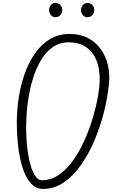

<svg xmlns="http://www.w3.org/2000/svg" viewBox="-20 -1226 750 1256"><path d="M262 10Q215.5 10 182.8 -25.8Q150 -61.5 129.5 -123Q109 -184.5 99.5 -262.8Q90 -341 90 -425.5Q90 -507 103 -589.8Q116 -672.5 142.8 -746.8Q169.5 -821 210.5 -879Q251.5 -937 307.8 -970.5Q364 -1004 436 -1004Q504.5 -1004 556 -976.8Q607.5 -949.5 640.2 -903Q673 -856.5 686.5 -797.2Q700 -738 692.5 -673.5Q683.5 -586.5 659.8 -491.8Q636 -397 598.2 -307.8Q560.5 -218.5 510 -146.8Q459.5 -75 397.2 -32.5Q335 10 262 10ZM255.5 -46.5Q308.5 -46.5 355.2 -75.8Q402 -105 441.5 -155Q481 -205 513.2 -268Q545.5 -331 569.2 -399.5Q593 -468 608.2 -534.2Q623.5 -600.5 629.5 -656Q638.5 -739 619.8 -805.2Q601 -871.5 553.5 -910.2Q506 -949 428.5 -949Q370.5 -949 325.8 -918Q281 -887 249 -834Q217 -781 196 -713.5Q175 -646 164.2 -572Q153.5 -498 151.5 -426.5Q149.5 -354.5 155.5 -286.8Q161.5 -219 174.8 -164.8Q188 -110.5 208.2 -78.5Q228.5 -46.5 255.5 -46.5ZM552 -1113.5Q533.5 -1113.5 521.8 -1127Q510 -1140.5 510 -1160.5Q510 -1178.5 521.5 -1192.5Q533 -1206.5 552 -1206.5Q570.5 -1206.5 583.5 -1193.8Q596.5 -1181 596.5 -1160.5Q596.5 -1141 583.8 -1127.2Q571 -1113.5 552 -1113.5ZM342.5 -1113.5Q324.5 -1113.5 312.8 -1127Q301 -1140.5 301 -1160.5Q301 -1178.5 312.5 -1192.5Q324 -1206.5 342.5 -1206.5Q361.5 -1206.5 374.5 -1193.8Q387.5 -1181 387.5 -1160.5Q387.5 -1141 374.8 -1127.2Q362 -1113.5 342.5 -1113.5Z"/></svg>

Font: Edu NSW ACT Hand Pre
Style: Regular
Weight: 400
Designer: Tina and Corey Anderson, Eben Sorkin, Mirko Velimirovic
Foundry: Sorkin Type Co.
Version: Version 2.000